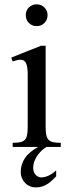

<svg xmlns="http://www.w3.org/2000/svg" viewBox="-20 -668 318 873"><path d="M196.3 -599.6Q196.3 -578.6 182.4 -564Q168.5 -549.3 147 -549.3Q125.5 -549.3 111.3 -563.5Q97.2 -577.6 97.2 -599.6Q97.2 -610.4 101.1 -619.4Q105 -628.4 111.8 -634.8Q118.7 -641.1 127.7 -644.8Q136.7 -648.4 147 -648.4Q157.2 -648.4 166.3 -644.5Q175.3 -640.6 181.9 -634Q188.5 -627.4 192.4 -618.7Q196.3 -609.9 196.3 -599.6ZM37.6 0V-18.6Q58.6 -18.6 72 -21.5Q85.4 -24.4 93 -32.5Q100.6 -40.5 103.3 -54.9Q106 -69.3 106 -91.8V-331.1Q106 -363.3 98.9 -379.9Q91.8 -396.5 72.3 -396.5Q65.4 -396.5 57.1 -394.5Q48.8 -392.6 37.6 -388.7L31.2 -406.2L166.5 -460H187.5V-91.8Q187.5 -69.3 190.4 -54.9Q193.4 -40.5 200.9 -32.5Q208.5 -24.4 221.9 -21.5Q235.4 -18.6 256.3 -18.6V0ZM235.4 133.8Q227.1 142.1 217.8 151.1Q208.5 160.2 197.5 167.5Q186.5 174.8 173.3 179.4Q160.2 184.1 144 184.1Q128.4 184.1 115.5 178.5Q102.5 172.9 93.5 163.3Q84.5 153.8 79.3 141.1Q74.2 128.4 74.2 114.3Q74.2 80.1 92.8 51.8Q111.3 23.4 153.8 0H191.4Q182.6 5.4 172.1 14.4Q161.6 23.4 152.3 35.9Q143.1 48.3 137 63.7Q130.9 79.1 130.9 97.2Q130.9 104 133.3 111.3Q135.7 118.7 140.6 124.8Q145.5 130.9 152.1 134.8Q158.7 138.7 167.5 138.7Q182.6 138.7 200.2 130.9Q217.8 123 235.4 106.9Z"/></svg>

Font: Doulos SIL
Style: Regular
Weight: 400
Designer: Walt Agee, Victor Gaultney, Peter Martin, Debbi Hosken
Foundry: SIL International
Version: Version 4.110; 2011; Maintenance release